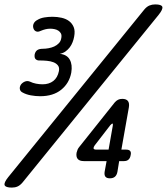

<svg xmlns="http://www.w3.org/2000/svg" viewBox="-94 -800 756 870"><path d="M-40 50Q-69 50 -73 39Q-77 28 -57 3L560 -757Q571 -770 583 -775Q595 -780 609 -780Q638 -780 641.5 -769Q645 -758 625 -733L8 27Q-3 40 -14.5 45Q-26 50 -40 50ZM8 -381Q-2 -386 -4 -396Q-6 -406 1 -417Q8 -426 19 -430.5Q30 -435 42 -430Q54 -424 69 -421Q84 -418 99 -418Q128 -418 147.5 -433Q167 -448 173 -478Q176 -494 168.5 -503.5Q161 -513 148 -518Q135 -523 118.5 -524.5Q102 -526 87 -526Q76 -525 68.5 -531Q61 -537 63 -553Q66 -567 75 -573Q84 -579 100 -579Q112 -579 126 -581.5Q140 -584 152 -589.5Q164 -595 173 -604.5Q182 -614 184 -629Q186 -641 182 -648.5Q178 -656 170.5 -661Q163 -666 153 -668Q143 -670 134 -670Q123 -670 112.5 -667.5Q102 -665 90 -660Q78 -654 69 -658Q60 -662 57 -673Q54 -684 59 -694Q64 -704 76 -710Q89 -718 107 -721Q125 -724 144 -724Q165 -724 185 -719.5Q205 -715 219 -704.5Q233 -694 240 -677Q247 -660 242 -634Q240 -622 235 -609Q230 -596 222 -585.5Q214 -575 203 -567Q192 -559 177 -556Q209 -553 222 -530Q235 -507 229 -471Q220 -423 183.5 -393.5Q147 -364 88 -364Q67 -364 45.5 -368Q24 -372 8 -381ZM398 -122 417 -230Q418 -236 417.5 -238Q417 -240 415 -240Q414 -240 412 -238.5Q410 -237 406 -233L335 -141Q333 -138 331.5 -135Q330 -132 330 -130Q329 -126 332.5 -124Q336 -122 343 -122ZM380 -21 389 -70H286Q266 -70 258 -80Q250 -90 253 -108Q255 -116 257.5 -122Q260 -128 265 -134L426 -336Q433 -344 441 -348Q449 -352 460 -352Q478 -352 485.5 -342.5Q493 -333 490 -314L456 -122H478Q491 -122 496 -115.5Q501 -109 498 -97Q496 -84 488.5 -77Q481 -70 468 -70H446L438 -21Q435 -6 426.5 1Q418 8 404 8Q390 8 384 1Q378 -6 380 -21Z"/></svg>

Font: Maple Mono Normal NL
Style: Italic
Weight: 400
Italic angle: -10°
Monospace: yes
Designer: subframe7536
Version: Version 7.000